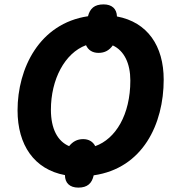

<svg xmlns="http://www.w3.org/2000/svg" viewBox="-20 -794 797 875"><path d="M337 61C379 61 399 41 407 5C631 -27 726 -229 726 -431C726 -585 652 -693 513 -719C512 -754 490 -774 452 -774C410 -774 390 -755 381 -720C159 -687 60 -482 60 -291C60 -133 136 -22 276 4C276 40 298 61 337 61ZM414 -128C404 -148 385 -160 359 -160C331 -160 311 -148 295 -128C243 -150 212 -206 212 -294C212 -432 275 -552 372 -588C382 -566 401 -553 429 -553C458 -553 478 -565 494 -587C546 -563 574 -505 574 -427C574 -271 507 -161 414 -128Z"/></svg>

Font: Noto Sans
Style: Bold Italic
Weight: 700
Italic angle: -12°
Designer: Monotype Design Team
Foundry: Monotype Imaging Inc.
Version: Version 2.013